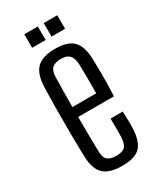

<svg xmlns="http://www.w3.org/2000/svg" viewBox="-189 -800 731 873"><g transform="rotate(-30 176.5 -363.5)"><path d="M244 -206H308Q309 -183 309.5 -158.5Q310 -134 309 -114Q306 -50 278.5 -21.5Q251 7 185 7Q117 7 87 -21.5Q57 -50 55 -114Q53 -168 52.5 -233.5Q52 -299 52.5 -364Q53 -429 55 -484Q58 -550 88 -578.5Q118 -607 184 -607Q248 -607 277 -579Q306 -551 309 -486Q310 -463 310.5 -408.5Q311 -354 308 -286H120Q120 -244 120.5 -201.5Q121 -159 122 -109Q122 -73 136.5 -59.5Q151 -46 183 -46Q215 -46 228.5 -59.5Q242 -73 244 -109Q245 -146 244 -206ZM184 -554Q151 -554 136.5 -539.5Q122 -525 122 -492Q121 -448 120.5 -411Q120 -374 120 -338H245Q245 -391 245 -431.5Q245 -472 244 -492Q242 -525 228 -539.5Q214 -554 184 -554ZM198 -663V-734H269V-663ZM96 -663V-734H167V-663Z"/></g></svg>

Font: Big Shoulders Display
Style: Regular
Weight: 400
Designer: Patric King
Foundry: XO Type Co
Version: Version 1.000; ttfautohint (v1.8.2)